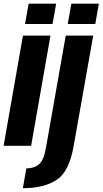

<svg xmlns="http://www.w3.org/2000/svg" viewBox="-35 -789 556 1039"><path d="M-15.5 0H133.5L238.1 -596.5H89.2ZM120 -769.3 100.4 -659.3H249.3L268.9 -769.3ZM88.6 229.4Q202.9 229.4 271.3 184.4Q339.8 139.5 363.7 0.5L469.4 -596.5H320.8L214 9.2Q202.1 78.5 175.8 100.3Q149.4 122.2 107.7 122.2ZM351.1 -769.3 331.7 -659.3H480.6L500 -769.3Z"/></svg>

Font: Anybody Thin Condensed
Style: Italic
Weight: 100
Width: 3
Italic angle: -10°
Version: Version 1.113;gftools[0.9.25]